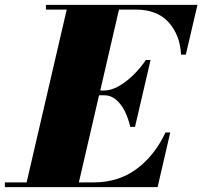

<svg xmlns="http://www.w3.org/2000/svg" viewBox="-70 -770 832 790"><path d="M358 -378H337.5L254.5 -19.5H315Q417.5 -19.5 492 -74.8Q566.5 -130 611 -225H630.5L578.5 0H-50V-19.5H39.5L204.5 -730.5H119V-750H742.5L694.5 -545H675Q671 -625.5 624 -678Q577 -730.5 489.5 -730.5H419.5L342.5 -397.5H358Q386.5 -397.5 417.8 -415Q449 -432.5 478.2 -461Q507.5 -489.5 530 -523H549.5L485.5 -248H466Q458.5 -281.5 444 -311.2Q429.5 -341 408 -359.5Q386.5 -378 358 -378Z"/></svg>

Font: Bodoni* 11pt Fatface
Style: Italic
Weight: 900
Italic angle: -13°
Version: Version 2.3